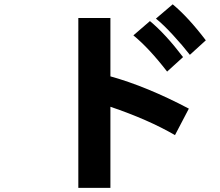

<svg xmlns="http://www.w3.org/2000/svg" viewBox="-20 -871 1040 906"><path d="M349.6 15.6V-786.1H501V-510.7Q672.9 -462.9 871.1 -358.4L805.7 -233.4Q679.7 -306.6 501 -367.2V15.6ZM715.8 -783.2 794.9 -850.6Q868.2 -790 951.2 -680.7L876 -612.3Q841.8 -656.2 795.9 -706.1Q750 -755.9 715.8 -783.2ZM609.4 -704.1 687.5 -771.5Q760.7 -710.9 843.8 -601.6L768.6 -533.2Q682.6 -644.5 609.4 -704.1Z"/></svg>

Font: Gothic A1 Black
Style: Regular
Weight: 900
Version: Version 2.50